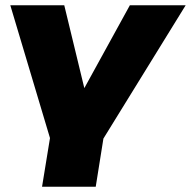

<svg xmlns="http://www.w3.org/2000/svg" viewBox="-20 -526 722 726"><path d="M139 180 169 -4 19 -506H223L301 -184H294L471 -506H682L371 -2L342 180Z"/></svg>

Font: Nunito Sans 7pt SemiExpanded Black
Style: Italic
Weight: 900
Width: 6
Italic angle: -9°
Designer: Vernon Adams
Foundry: Vernon Adams
Version: Version 3.101;gftools[0.9.27]